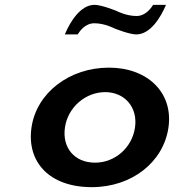

<svg xmlns="http://www.w3.org/2000/svg" viewBox="-20 -782 756 792"><path d="M451.8 -664.9C455.9 -663.2 513.8 -640 542.2 -640C600.1 -640 643.1 -710.3 664.7 -762H611.7C603.2 -748.6 580.6 -716 543.2 -716C502.1 -716 465.6 -734.4 460.2 -737.1C456.2 -738.8 398.2 -762 369.8 -762C311.9 -762 268.9 -691.7 247.4 -640H300.3C308.8 -653.4 331.4 -686 368.9 -686C410 -686 446.4 -667.6 451.8 -664.9ZM109.9 -256C89.4 -113.6 184 -10 358.4 -10C524.7 -10 654.4 -113.9 674.9 -256C695.6 -399.6 589 -503 429.5 -503C266.8 -503 130.6 -399.5 109.9 -256ZM247.9 -256C260.1 -340.7 333.7 -402 413.9 -402C493.3 -402 549.1 -340.6 536.9 -256C524.9 -172.8 454.4 -111 372 -111C286.7 -111 235.9 -173.1 247.9 -256Z"/></svg>

Font: Hussar Ekologiczny
Style: Regular
Weight: 400
Foundry: Cannot Into Space Fonts
Version: Version 0.97